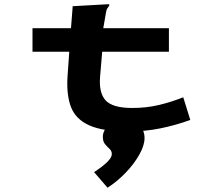

<svg xmlns="http://www.w3.org/2000/svg" viewBox="-20 -603 1040 898"><path d="M132 -471H312L320 -574L481 -583H491V-577Q486 -570 481.5 -563Q477 -556 475 -540L463 -471H770V-361H458L448 -243Q442 -168 474.5 -133Q507 -98 599 -98Q665 -98 723.5 -112Q782 -126 837 -148L870 -42Q801 -17 729.5 -2.5Q658 12 580 12Q462 12 398 -16.5Q334 -45 312 -102.5Q290 -160 296 -248L304 -361H132ZM483 275 420 202Q503 148 503 118Q503 103 492.5 93.5Q482 84 471.5 71.5Q461 59 461 37Q461 8 487.5 -16.5Q514 -41 554 -41Q601 -41 628.5 -19Q656 3 656 43Q656 77 631.5 120.5Q607 164 567.5 205Q528 246 483 275Z"/></svg>

Font: Inconsolata UltraExpanded Black
Style: Regular
Weight: 900
Width: 9
Monospace: yes
Designer: Raph Levien, Cyreal, Brenton Simpson
Foundry: Raph Levien, Cyreal, Google
Version: Version 3.001; ttfautohint (v1.8.2.53-6de2)